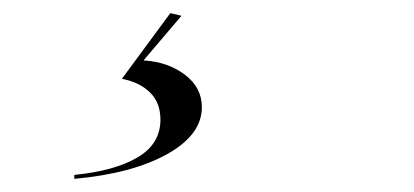

<svg xmlns="http://www.w3.org/2000/svg" viewBox="-20 -24 630 292"><path d="M224 158Q224 132 208 116.5Q192 101 166 96V95L239 -4L256 0L199 67V68Q235 70 261 89.5Q287 109 287 139Q287 181 234 210.5Q181 240 93 248V242Q154 236 189 215.5Q224 195 224 158Z"/></svg>

Font: Nyght Serif Light Italic
Style: Regular
Weight: 300
Italic angle: -16°
Designer: Maksym Kobuzan
Version: Version 0.410